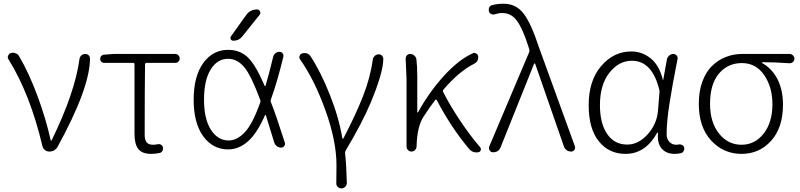

<svg xmlns="http://www.w3.org/2000/svg" viewBox="-20 -828 4373 1049"><path d="M294.9 -26.4Q280.3 0 249 0Q236.3 0 225.6 -8.3Q214.8 -16.6 211.9 -29.3Q144.5 -314.5 26.4 -503.9Q22.5 -509.8 22.5 -515.6Q22.5 -519.5 24.4 -523.4Q28.3 -534.2 39.1 -538.1Q44.9 -540 50.8 -540Q57.6 -540 64.5 -537.1Q77.1 -533.2 84 -521.5Q137.7 -430.7 184.6 -304.2Q231.4 -177.7 256.8 -62.5Q256.8 -59.6 259.3 -59.6Q261.7 -59.6 262.7 -62.5Q388.7 -320.3 414.1 -503.9Q415 -516.6 424.3 -524.9Q433.6 -533.2 446.3 -533.2Q458 -533.2 465.8 -524.4Q471.7 -517.6 471.7 -508.8Q471.7 -348.6 294.9 -26.4Z M805.7 12.7Q756.8 12.7 735.8 -13.7Q714.8 -40 714.8 -97.7V-476.6Q714.8 -484.4 708 -484.4H548.8Q540 -484.4 533.7 -490.7Q527.3 -497.1 527.3 -506.3Q527.3 -515.6 533.7 -522.5Q540 -529.3 548.8 -529.3L600.6 -533.2H937.5Q947.3 -533.2 954.6 -525.9Q961.9 -518.6 961.9 -508.3Q961.9 -498 954.6 -491.2Q947.3 -484.4 937.5 -484.4H780.3Q773.4 -484.4 772.5 -476.6Q770.5 -345.7 770.5 -91.8Q770.5 -63.5 781.2 -50.3Q792 -37.1 816.4 -37.1Q828.1 -37.1 841.8 -40Q851.6 -42 859.9 -37.1Q868.2 -32.2 870.1 -22.5Q872.1 -12.7 867.2 -3.4Q862.3 5.9 851.6 7.8Q828.1 12.7 805.7 12.7Z M1402.3 -269.5Q1404.3 -276.4 1401.4 -283.2Q1351.6 -417 1314.5 -460.9Q1276.4 -506.8 1226.6 -506.8Q1167 -506.8 1130.9 -448.2Q1094.7 -389.6 1094.7 -283.2Q1094.7 -177.7 1132.3 -119.1Q1169.9 -60.5 1229.5 -60.5Q1275.4 -60.5 1318.4 -106.4Q1360.4 -151.4 1402.3 -269.5ZM1325.2 -746.1Q1346.7 -776.4 1384.8 -776.4Q1395.5 -776.4 1400.4 -766.1Q1405.3 -755.9 1398.4 -747.1L1303.7 -628.9Q1285.2 -605.5 1254.9 -605.5Q1245.1 -605.5 1240.7 -613.8Q1236.3 -622.1 1242.2 -629.9ZM1472.7 -518.6Q1475.6 -530.3 1485.4 -537.6Q1495.1 -544.9 1506.8 -544.9Q1517.6 -544.9 1523.9 -536.6Q1530.3 -528.3 1528.3 -518.6Q1495.1 -381.8 1460 -284.2Q1457 -277.3 1460 -270.5Q1489.3 -196.3 1536.1 -48.8Q1537.1 -44.9 1537.1 -42Q1537.1 -36.1 1533.2 -30.3Q1526.4 -21.5 1515.6 -21.5Q1502.9 -21.5 1492.7 -29.3Q1482.4 -37.1 1478.5 -48.8Q1448.2 -148.4 1432.6 -198.2Q1432.6 -200.2 1430.7 -200.2Q1428.7 -200.2 1427.7 -198.2Q1385.7 -102.5 1337.9 -58.6Q1287.1 -11.7 1226.6 -11.7Q1142.6 -11.7 1090.3 -83.5Q1038.1 -155.3 1038.1 -283.2Q1038.1 -411.1 1090.3 -483.4Q1142.6 -555.7 1226.6 -555.7Q1291 -555.7 1335 -513.7Q1377.9 -471.7 1425.8 -359.4Q1426.8 -357.4 1428.7 -357.4Q1430.7 -357.4 1430.7 -359.4Q1449.2 -420.9 1472.7 -518.6Z M1875 170.9Q1875 183.6 1866.2 192.4Q1857.4 201.2 1845.7 201.2Q1833 201.2 1824.7 192.4Q1816.4 183.6 1817.4 171.9Q1818.4 138.7 1818.4 75.2Q1818.4 -57.6 1758.3 -224.6Q1698.2 -391.6 1620.1 -502.9Q1615.2 -508.8 1615.2 -515.6Q1615.2 -518.6 1617.2 -522.5Q1620.1 -533.2 1630.9 -536.1Q1636.7 -538.1 1643.6 -538.1Q1650.4 -538.1 1657.2 -536.1Q1669.9 -531.2 1676.8 -520.5Q1732.4 -435.5 1781.7 -311.5Q1831.1 -187.5 1850.6 -72.3Q1850.6 -70.3 1853 -70.3Q1855.5 -70.3 1856.4 -72.3Q1921.9 -197.3 1962.4 -299.8Q2002.9 -402.3 2016.6 -502Q2018.6 -514.6 2027.8 -522.9Q2037.1 -531.2 2048.8 -531.2Q2060.5 -531.2 2068.4 -522.5Q2074.2 -515.6 2074.2 -506.8Q2074.2 -432.6 2005.9 -268.6Q1959 -156.2 1868.2 -4.9Q1865.2 1 1865.2 7.8Q1873 81.1 1875 170.9Z M2603.5 -23.4Q2607.4 -18.6 2607.4 -12.7Q2607.4 -9.8 2606.4 -6.8Q2602.5 2.9 2592.8 3.9Q2588.9 4.9 2584 4.9Q2557.6 4.9 2541 -16.6Q2443.4 -133.8 2366.2 -281.2Q2364.3 -284.2 2361.8 -284.2Q2359.4 -284.2 2358.4 -282.2Q2330.1 -246.1 2295.9 -193.4Q2258.8 -139.6 2255.9 -27.3Q2254.9 -15.6 2247.1 -7.8Q2239.3 0 2228.5 0Q2217.8 0 2209.5 -7.8Q2201.2 -15.6 2201.2 -27.3V-394.5L2196.3 -508.8Q2196.3 -517.6 2202.1 -524.4Q2209 -533.2 2220.7 -533.2Q2233.4 -533.2 2243.2 -524.9Q2252.9 -516.6 2254.9 -504.9Q2259.8 -466.8 2259.8 -412.1V-215.8Q2259.8 -213.9 2261.7 -213.9Q2263.7 -213.9 2264.6 -215.8Q2326.2 -327.1 2406.7 -415Q2487.3 -502.9 2563.5 -537.1Q2567.4 -539.1 2571.3 -539.1Q2577.1 -539.1 2582 -535.2Q2591.8 -530.3 2592.8 -518.6Q2592.8 -516.6 2592.8 -513.7Q2592.8 -491.2 2570.3 -479.5Q2488.3 -438.5 2402.3 -337.9Q2397.5 -332 2401.4 -325.2Q2438.5 -252 2493.2 -169.9Q2547.9 -87.9 2603.5 -23.4Z M2713.9 -20.5Q2708 -7.8 2696.3 -1Q2687.5 3.9 2676.8 3.9Q2673.8 3.9 2671.9 3.9Q2660.2 2.9 2654.3 -7.8Q2651.4 -13.7 2651.4 -18.6Q2651.4 -23.4 2653.3 -28.3L2871.1 -543Q2874 -549.8 2872.1 -556.6L2866.2 -576.2Q2835.9 -670.9 2804.7 -713.9Q2773.4 -756.8 2724.6 -756.8Q2704.1 -756.8 2684.6 -750Q2673.8 -747.1 2664.6 -751Q2655.3 -754.9 2651.4 -764.6Q2650.4 -769.5 2650.4 -774.4Q2650.4 -780.3 2652.3 -786.1Q2657.2 -796.9 2668 -799.8Q2696.3 -807.6 2731.4 -807.6Q2800.8 -807.6 2841.8 -752.4Q2882.8 -697.3 2922.9 -574.2L3121.1 -28.3Q3122.1 -24.4 3122.1 -21.5Q3122.1 -14.6 3118.2 -8.8Q3111.3 0 3100.6 0Q3086.9 0 3075.7 -7.8Q3064.5 -15.6 3060.5 -29.3L2904.3 -478.5Q2903.3 -481.4 2900.9 -481.4Q2898.4 -481.4 2897.5 -478.5Z M3397.5 12.7Q3306.6 12.7 3251.5 -56.2Q3196.3 -125 3196.3 -253.9Q3196.3 -387.7 3264.6 -467.3Q3333 -546.9 3429.7 -546.9Q3487.3 -546.9 3534.7 -509.3Q3582 -471.7 3601.6 -391.6Q3601.6 -390.6 3602.5 -390.6Q3603.5 -390.6 3603.5 -391.6L3624 -504.9Q3627 -516.6 3636.7 -524.9Q3646.5 -533.2 3658.2 -533.2Q3669.9 -533.2 3677.2 -524.4Q3684.6 -515.6 3681.6 -504.9Q3654.3 -368.2 3638.2 -265.1Q3622.1 -162.1 3622.1 -94.7Q3622.1 -68.4 3637.2 -52.7Q3652.3 -37.1 3674.8 -37.1Q3681.6 -37.1 3690.4 -39.1Q3699.2 -40 3707.5 -35.6Q3715.8 -31.2 3717.8 -22.5Q3718.8 -18.6 3718.8 -15.6Q3718.8 -8.8 3714.8 -2.9Q3710 6.8 3700.2 8.8Q3684.6 12.7 3666 12.7Q3620.1 12.7 3594.7 -16.6Q3574.2 -41 3574.2 -81.1Q3574.2 -90.8 3575.2 -101.6Q3575.2 -103.5 3573.2 -103.5Q3571.3 -103.5 3570.3 -102.5Q3506.8 12.7 3397.5 12.7ZM3407.2 -38.1Q3467.8 -38.1 3518.6 -94.2Q3569.3 -150.4 3575.2 -225.6L3583 -323.2Q3584 -331.1 3582 -337.9Q3543 -496.1 3432.6 -496.1Q3361.3 -496.1 3309.6 -430.7Q3257.8 -365.2 3257.8 -253.9Q3257.8 -153.3 3297.4 -95.7Q3336.9 -38.1 3407.2 -38.1Z M4031.2 12.7Q3932.6 12.7 3865.2 -60.5Q3797.9 -133.8 3797.9 -260.7Q3797.9 -329.1 3817.4 -382.3Q3836.9 -435.5 3870.1 -467.8Q3903.3 -500 3945.3 -516.6Q3987.3 -533.2 4034.2 -533.2H4293.9Q4304.7 -533.2 4312.5 -525.4Q4320.3 -517.6 4320.3 -506.8Q4320.3 -496.1 4312.5 -489.3Q4304.7 -482.4 4293.9 -482.4Q4208 -488.3 4145.5 -488.3Q4143.6 -488.3 4143.6 -486.3Q4143.6 -484.4 4144.5 -483.4Q4199.2 -452.1 4228.5 -394Q4257.8 -335.9 4257.8 -255.9Q4257.8 -130.9 4193.4 -59.1Q4128.9 12.7 4031.2 12.7ZM4031.2 -37.1Q4104.5 -37.1 4152.3 -98.1Q4200.2 -159.2 4200.2 -258.8Q4200.2 -351.6 4155.3 -417.5Q4110.4 -483.4 4033.2 -483.4Q3956.1 -483.4 3907.7 -425.8Q3859.4 -368.2 3859.4 -260.7Q3859.4 -160.2 3908.2 -98.6Q3957 -37.1 4031.2 -37.1Z"/></svg>

Font: Gen Jyuu Gothic Light
Style: Regular
Weight: 200
Designer: [Source Han Sans]
Ryoko NISHIZUKA  (kana & ideographs); Paul D. Hunt (Latin, Greek & Cyrillic); Wenlong ZHANG  (bopomofo
Version: Version 1.002.20150607